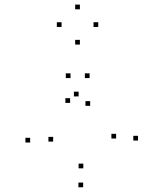

<svg xmlns="http://www.w3.org/2000/svg" viewBox="-20 -556 660 814"><path d="M313.3 -147.3V-167.3H293.3V-147.3ZM107.8 48.2V28.2H87.8V48.2ZM332.5 238V218H312.5V238ZM565.2 39.8V19.8H545.2V39.8ZM472.3 31.3V11.3H452.3V31.3ZM333.2 157.7V137.7H313.2V157.7ZM205.3 44.3V24.3H185.3V44.3ZM362.3 -107.3V-127.3H342.3V-107.3ZM359.8 -225V-245H339.8V-225ZM279 -225V-245H259V-225ZM277.2 -119.8V-139.8H257.2V-119.8ZM241 -441.7V-461.7H221V-441.7ZM318.7 -367V-387H298.7V-367ZM396.5 -441.7V-461.7H376.5V-441.7ZM318.7 -516.5V-536.5H298.7V-516.5Z"/></svg>

Font: Monaspace Krypton Dots Var
Style: Regular
Weight: 400
Designer: Riley Cran and the Lettermatic Team
Version: Version 1.100 (Monaspace Krypton Dots)